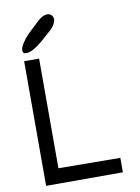

<svg xmlns="http://www.w3.org/2000/svg" viewBox="-105 -1069 829 1138"><g transform="rotate(-10 309.0 -500.0)"><path d="M98 -795H96Q78 -795 78 -816Q79 -835 97 -861.5Q115 -888 133.5 -906Q152 -924 187 -957Q196 -965 200 -969Q232 -1000 262 -1000H263Q276 -1000 286 -989.5Q296 -979 296 -965Q296 -952 287.5 -936.5Q279 -921 270 -912L262 -904Q206 -852 167 -823.5Q128 -795 98 -795ZM78 0V-750H168V-90L540 -87V0Z"/></g></svg>

Font: Hermit
Style: Regular
Weight: 400
Designer: Pablo Caro
Version: Version 2.000;PS 002.000;hotconv 1.0.88;makeotf.lib2.5.64775